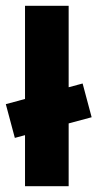

<svg xmlns="http://www.w3.org/2000/svg" viewBox="-20 -640 335 660"><path d="M66 -620H216V0H66ZM31 -166 0 -282 264 -353 295 -237Z"/></svg>

Font: Smooch Sans Thin Black
Style: Regular
Weight: 900
Version: Version 1.010